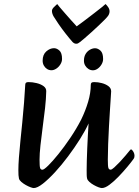

<svg xmlns="http://www.w3.org/2000/svg" viewBox="-20 -940 702 973"><path d="M150.9 13Q145.9 13 134.7 8.9Q123.5 4.8 110.7 -2.4Q97.9 -9.6 88.1 -18.1Q78.4 -26.5 76.1 -35.1Q74.4 -42 73.7 -52.5Q73.1 -63 73.1 -78.1Q73.1 -102.6 75.8 -140.6Q78.5 -178.5 83.3 -224.7Q88.2 -270.8 93 -320.6Q97.7 -370.3 101.8 -419Q105.8 -467.7 107.9 -510.1Q107.9 -517.2 111.5 -520.6Q115 -524 124.3 -524Q144.6 -524 165.7 -518.8Q186.7 -513.7 200.9 -503.4Q215 -493 214.3 -477.2Q213.6 -440.1 208.4 -392.5Q203.1 -344.9 196.3 -295.7Q189.6 -246.6 185 -203.2Q180.4 -159.8 180.4 -131Q180.4 -97.2 183.3 -88.6Q186.1 -79.9 194.9 -79.9Q203 -79.9 224.8 -101.4Q246.6 -122.8 275.9 -159.1Q305.3 -195.4 335.8 -240.6Q366.4 -285.8 390.9 -333Q413.2 -378.7 426.6 -424Q440 -469.4 440 -509.4Q440 -517.2 443.5 -520.6Q447.1 -524 457.1 -524Q476.7 -524 496.2 -518.8Q515.7 -513.7 529.5 -503.4Q543.3 -493 543.3 -477.2Q543.3 -474.9 541.6 -449.7Q539.9 -424.4 537.4 -385Q534.9 -345.5 532.3 -299.9Q529.8 -254.3 528.1 -209.7Q526.4 -165.1 526.4 -131.3Q526.4 -97.5 529.3 -88.9Q532.1 -80.2 540.9 -80.2Q546.6 -80.2 559.4 -91.8Q572.2 -103.4 587.6 -119.6Q603 -135.9 616.1 -151.7Q629.2 -167.6 635.7 -175.4Q638.6 -178.7 640.3 -180.7Q641.9 -182.7 644.2 -182.7Q648.8 -182.7 655.2 -172.1Q661.6 -161.5 661.6 -150Q661.6 -145.7 660.4 -141.7Q659.1 -137.6 656.2 -133.8Q645.7 -119 625.5 -94.7Q605.3 -70.4 581.4 -45.5Q557.4 -20.5 534.9 -3.8Q512.5 13 496.2 13Q490.5 13 479.3 8.9Q468.1 4.8 455.3 -2.4Q442.5 -9.6 433.1 -18.1Q423.7 -26.5 421.4 -35.1Q419.7 -42 419.4 -52.5Q419.1 -63 419.1 -78.1Q419.1 -97 419.9 -126Q420.8 -155 422.1 -188.3Q423.5 -221.6 425.3 -254.6Q427.2 -287.6 428.9 -314.5Q412.8 -278.9 385.2 -234.9Q357.5 -190.9 324.9 -147.4Q292.3 -103.8 258.9 -67.5Q225.5 -31.3 197.2 -9.1Q168.9 13 150.9 13ZM240.9 -584Q228.1 -584 218 -590.7Q207.9 -597.3 202 -608.2Q196.1 -619.1 196.1 -632.3Q196.1 -663.2 214.6 -679.5Q233.1 -695.8 253.7 -695.8Q267.8 -695.8 281.1 -683.8Q294.4 -671.8 294.4 -641.2Q294.4 -627.1 286 -613.7Q277.6 -600.2 265.2 -592.1Q252.8 -584 240.9 -584ZM451.1 -583.7Q438.6 -583.7 428.4 -590.4Q418.1 -597 411.7 -607.9Q405.4 -618.8 405.4 -632Q405.4 -652.7 413.9 -666.6Q422.4 -680.5 435.7 -688Q448.9 -695.5 461.7 -695.5Q475.8 -695.5 489.1 -683.5Q502.5 -671.5 502.5 -640.9Q502.5 -626.8 494.5 -613.4Q486.5 -599.9 474.7 -591.8Q463 -583.7 451.1 -583.7ZM366.1 -718.4Q361.6 -718.4 357.4 -720.2Q353.1 -722 347.6 -727.2Q331.1 -746 312 -770.4Q292.9 -794.8 276.7 -818.4Q260.5 -842.1 251.7 -856.7Q248 -863 245.6 -870.4Q243.2 -877.8 243.2 -884.8Q243.2 -893.4 252.6 -903.2Q262 -913 269.8 -919.6Q271.3 -916.6 282.5 -903.8Q293.6 -891 309.1 -873Q324.6 -855 340.6 -837.3Q356.6 -819.7 368.7 -806.4Q387.9 -820.3 411.6 -838.2Q435.2 -856.1 457.9 -873.6Q480.5 -891 496.3 -903.7Q512.1 -916.3 514.9 -919.6Q522.5 -912.3 528.8 -902.8Q535.2 -893.2 535.2 -882.5Q535.2 -877.3 533.5 -871.6Q531.9 -865.9 528 -860.1Q524 -854.1 510.9 -840.6Q497.8 -827.1 479.8 -810.4Q461.8 -793.6 443.2 -776.6Q424.6 -759.6 409.1 -746.5Q393.6 -733.4 385.8 -727.2Q379 -722 375.2 -720.2Q371.3 -718.4 366.1 -718.4Z"/></svg>

Font: Briem Hand Thin
Style: Regular
Weight: 100
Designer: Gunnlaugur SE Briem, Eben Sorkin
Foundry: Sorkin Type Co.
Version: Version 1.003